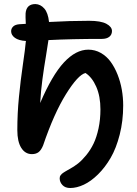

<svg xmlns="http://www.w3.org/2000/svg" viewBox="-20 -774 679 952"><path d="M328.1 158.2Q303.2 158.2 289.6 143.6Q275.9 128.9 275.9 109.9Q275.9 105.5 277.1 101.6Q278.3 97.7 281.5 94Q284.7 90.3 287.1 87.6Q289.6 85 295.7 81.3Q301.8 77.6 304.4 75.9Q307.1 74.2 314.9 69.8Q322.8 65.4 325.2 64Q347.2 52.2 367.2 36.4Q387.2 20.5 408.2 -5.4Q429.2 -31.2 444.1 -62.3Q459 -93.3 468.5 -137.2Q478 -181.2 478 -231.9Q478 -296.4 457.3 -343.8Q436.5 -391.1 403.8 -412.1Q366.7 -402.8 307.1 -307.1Q247.6 -211.4 193.8 -53.2Q184.1 -29.3 171.1 -19.5Q158.2 -9.8 138.2 -9.8Q105 -9.8 85.4 -40.8Q65.9 -71.8 65.9 -128.9Q65.9 -211.9 74 -293.7Q82 -375.5 93.5 -454.1Q105 -532.7 107.9 -566.9L108.9 -570.8Q72.8 -572.8 54 -586.4Q35.2 -600.1 35.2 -619.1Q35.2 -632.3 44.9 -642.1Q54.7 -651.9 75.2 -653.8Q97.7 -655.8 107.9 -655.8Q106 -692.9 106.9 -708Q110.8 -753.9 155.8 -753.9Q181.2 -752.9 199.7 -731.7Q218.3 -710.4 223.1 -665Q326.2 -670.9 421.9 -670.9Q480 -670.9 507.6 -656Q535.2 -641.1 535.2 -620.1Q535.2 -602.1 522 -591.6Q508.8 -581.1 484.9 -581.1Q334.5 -581.1 220.2 -575.2Q217.3 -551.8 207.8 -495.6Q198.2 -439.5 190.4 -381.1Q182.6 -322.8 179.2 -263.2Q238.3 -401.4 297.1 -464.6Q356 -527.8 418 -527.8Q451.2 -527.8 480 -511.5Q508.8 -495.1 528.8 -467.5Q548.8 -439.9 563 -404.1Q577.1 -368.2 584 -329.3Q590.8 -290.5 590.8 -251Q590.8 -174.3 573.5 -106.4Q556.2 -38.6 528.6 8.8Q501 56.2 466.1 90.6Q431.2 125 395.8 141.6Q360.4 158.2 328.1 158.2Z"/></svg>

Font: Shantell Sans Irregular
Style: Regular
Weight: 500
Designer: Stephen Nixon, Anya Danilova, Shantell Martin
Foundry: Arrow Type
Version: Version 1.006;[9816181b4]